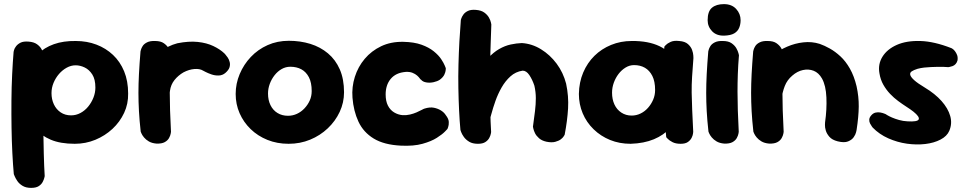

<svg xmlns="http://www.w3.org/2000/svg" viewBox="-20 -698 4704 932"><path d="M343 0Q273 0 226 -20Q179 -40 151 -74.5Q123 -109 111 -153.5Q99 -198 99 -248Q99 -309 115 -356Q131 -403 163 -435Q195 -467 241.5 -483.5Q288 -500 348 -499Q402 -499 448 -481.5Q494 -464 528.5 -431.5Q563 -399 582.5 -352Q602 -305 602 -244Q603 -194 582.5 -150Q562 -106 526 -72.5Q490 -39 443 -19.5Q396 0 343 0ZM131 214Q106 214 89.5 204Q73 194 64 180.5Q55 167 51 157Q47 147 47 147Q43 104 40 45.5Q37 -13 36 -78Q35 -143 35.5 -209.5Q36 -276 39 -337Q42 -398 46 -446Q46 -446 48 -454.5Q50 -463 58 -473.5Q66 -484 80 -491Q94 -498 119 -496Q145 -494 160 -483Q175 -472 182 -458.5Q189 -445 191.5 -435.5Q194 -426 194 -426Q192 -387 191 -331.5Q190 -276 189.5 -212Q189 -148 190 -81.5Q191 -15 192.5 46.5Q194 108 197 157Q197 157 195 165.5Q193 174 187 185.5Q181 197 168 205.5Q155 214 131 214ZM325 -138Q349 -138 370.5 -149.5Q392 -161 408 -180.5Q424 -200 433.5 -224Q443 -248 443 -273Q443 -313 428 -336.5Q413 -360 391 -370.5Q369 -381 347 -381Q325 -381 304 -369.5Q283 -358 266.5 -339Q250 -320 240 -296Q230 -272 230 -246Q230 -216 241.5 -191.5Q253 -167 274.5 -152.5Q296 -138 325 -138Z M730 -70Q710 -68 699 -80.5Q688 -93 683 -110.5Q678 -128 677 -141.5Q676 -155 676 -155Q670 -182 667.5 -197.5Q665 -213 665.5 -222.5Q666 -232 667.5 -241.5Q669 -251 669 -265Q673 -324 696 -370Q719 -416 757 -446Q795 -476 841 -488Q896 -499 939.5 -494.5Q983 -490 1015.5 -474.5Q1048 -459 1069 -439Q1069 -439 1074 -433.5Q1079 -428 1085.5 -418.5Q1092 -409 1095 -396.5Q1098 -384 1094 -371Q1090 -358 1074 -344Q1060 -332 1041.5 -331.5Q1023 -331 1006 -337Q989 -343 977.5 -349Q966 -355 966 -355Q950 -365 924 -363Q898 -361 871 -347Q845 -332 827 -309.5Q809 -287 805 -257Q802 -234 800.5 -216.5Q799 -199 798 -184Q797 -169 797 -152.5Q797 -136 798 -114Q798 -114 793 -104Q788 -94 773.5 -83.5Q759 -73 730 -70ZM739 -1Q717 -3 702.5 -11.5Q688 -20 679 -31Q670 -42 666.5 -50.5Q663 -59 663 -59Q657 -113 654.5 -158.5Q652 -204 652 -247Q652 -290 654.5 -338.5Q657 -387 662 -448Q662 -448 664 -456Q666 -464 672.5 -474.5Q679 -485 694 -492.5Q709 -500 733 -499Q760 -499 775.5 -488Q791 -477 798.5 -463.5Q806 -450 808.5 -440Q811 -430 811 -430Q807 -381 805.5 -338Q804 -295 804 -252.5Q804 -210 805.5 -162.5Q807 -115 810 -58Q810 -58 808.5 -49Q807 -40 800.5 -28Q794 -16 779.5 -8Q765 0 739 -1Z M1381 0Q1325 0 1278 -19Q1231 -38 1196.5 -71.5Q1162 -105 1143 -148.5Q1124 -192 1124 -242Q1124 -292 1143.5 -338.5Q1163 -385 1197.5 -421.5Q1232 -458 1279 -479Q1326 -500 1382 -500Q1438 -500 1486.5 -485Q1535 -470 1572 -439Q1609 -408 1629.5 -361Q1650 -314 1650 -250Q1650 -200 1629 -155Q1608 -110 1571 -75Q1534 -40 1485.5 -20Q1437 0 1381 0ZM1378 -136Q1401 -136 1421.5 -145.5Q1442 -155 1458 -172Q1474 -189 1483.5 -210Q1493 -231 1493 -256Q1493 -297 1479.5 -323Q1466 -349 1443 -361.5Q1420 -374 1389 -374Q1367 -374 1347.5 -363Q1328 -352 1313 -333Q1298 -314 1289.5 -291Q1281 -268 1281 -244Q1281 -212 1293 -187.5Q1305 -163 1327 -149.5Q1349 -136 1378 -136Z M1926 9Q1844 5 1794 -25.5Q1744 -56 1720 -107.5Q1696 -159 1691 -224Q1687 -276 1702.5 -325Q1718 -374 1750.5 -412.5Q1783 -451 1830 -473.5Q1877 -496 1937 -495Q1990 -494 2026 -481Q2062 -468 2085.5 -449Q2109 -430 2121.5 -411Q2134 -392 2139 -379.5Q2144 -367 2144 -367Q2144 -367 2143.5 -358Q2143 -349 2137 -336Q2131 -323 2115 -311Q2103 -303 2084.5 -299Q2066 -295 2049 -298Q2032 -301 2024 -311Q2022 -311 2017.5 -317.5Q2013 -324 2004.5 -331.5Q1996 -339 1982.5 -344.5Q1969 -350 1950 -349Q1925 -347 1907 -338.5Q1889 -330 1876.5 -315Q1864 -300 1858 -281Q1852 -262 1852 -240Q1852 -207 1863 -185.5Q1874 -164 1893 -152.5Q1912 -141 1934 -139Q1953 -138 1970 -142Q1987 -146 2002 -152.5Q2017 -159 2027 -164.5Q2037 -170 2041 -171Q2067 -179 2086.5 -175Q2106 -171 2121 -161.5Q2136 -152 2144 -139Q2158 -121 2158.5 -106Q2159 -91 2155.5 -81.5Q2152 -72 2152 -72Q2152 -72 2139.5 -59Q2127 -46 2100.5 -29Q2074 -12 2031 0Q1988 12 1926 9Z M2633 -10Q2610 -15 2596.5 -27Q2583 -39 2577 -51.5Q2571 -64 2569 -73.5Q2567 -83 2567 -83Q2573 -126 2577 -159Q2581 -192 2581 -221.5Q2581 -251 2574 -282Q2564 -312 2549.5 -333.5Q2535 -355 2517 -355Q2483 -350 2458 -327.5Q2433 -305 2415 -273.5Q2397 -242 2385 -208Q2373 -174 2365 -144Q2357 -114 2351 -94Q2343 -76 2335.5 -77.5Q2328 -79 2322.5 -94Q2317 -109 2312.5 -130Q2308 -151 2305.5 -172Q2303 -193 2302.5 -207.5Q2302 -222 2302 -223L2261 -274L2300 -340Q2322 -386 2348.5 -415Q2375 -444 2403 -460Q2431 -476 2459 -482Q2487 -488 2513 -489Q2562 -486 2606 -459Q2650 -432 2682 -389Q2714 -346 2728 -292Q2741 -231 2737.5 -171.5Q2734 -112 2721 -44Q2721 -44 2716.5 -36.5Q2712 -29 2702 -21.5Q2692 -14 2675 -9.5Q2658 -5 2633 -10ZM2300 0Q2274 0 2257.5 -10Q2241 -20 2231.5 -33.5Q2222 -47 2218.5 -57Q2215 -67 2215 -67Q2211 -110 2208.5 -162Q2206 -214 2205 -270.5Q2204 -327 2205.5 -384.5Q2207 -442 2210 -497Q2213 -552 2217 -601Q2217 -601 2219.5 -609Q2222 -617 2229.5 -627.5Q2237 -638 2251.5 -645Q2266 -652 2290 -650Q2316 -648 2331 -637Q2346 -626 2353.5 -612.5Q2361 -599 2363 -589Q2365 -579 2365 -579Q2364 -541 2362 -491.5Q2360 -442 2359.5 -387Q2359 -332 2359 -274.5Q2359 -217 2360 -161.5Q2361 -106 2364 -57Q2364 -57 2362.5 -48.5Q2361 -40 2355 -28.5Q2349 -17 2336 -8.5Q2323 0 2300 0Z M3041 0Q2987 0 2941.5 -18.5Q2896 -37 2861.5 -70.5Q2827 -104 2808.5 -148Q2790 -192 2790 -242Q2791 -299 2811 -346Q2831 -393 2865.5 -427Q2900 -461 2946.5 -480Q2993 -499 3046 -499Q3127 -500 3182 -473.5Q3237 -447 3265.5 -391.5Q3294 -336 3294 -250Q3294 -200 3279 -155.5Q3264 -111 3233 -76.5Q3202 -42 3154 -22Q3106 -2 3041 0ZM3046 -137Q3069 -137 3089.5 -147Q3110 -157 3125.5 -174.5Q3141 -192 3150.5 -214Q3160 -236 3160 -261Q3160 -303 3146.5 -329.5Q3133 -356 3110.5 -369Q3088 -382 3058 -382Q3036 -382 3016.5 -370Q2997 -358 2982.5 -339Q2968 -320 2959.5 -296.5Q2951 -273 2951 -248Q2951 -216 2962.5 -191Q2974 -166 2996 -151.5Q3018 -137 3046 -137ZM3284 0Q3260 0 3244.5 -8Q3229 -16 3221.5 -24Q3214 -32 3214 -32Q3207 -105 3202 -175Q3197 -245 3197.5 -318.5Q3198 -392 3205 -472Q3205 -472 3212 -479.5Q3219 -487 3235 -494.5Q3251 -502 3277 -499Q3305 -497 3319.5 -484Q3334 -471 3339.5 -455.5Q3345 -440 3345.5 -428Q3346 -416 3346 -416Q3342 -365 3339.5 -325.5Q3337 -286 3337.5 -248Q3338 -210 3340 -165Q3342 -120 3345 -58Q3345 -58 3344 -49.5Q3343 -41 3337.5 -29.5Q3332 -18 3319.5 -9Q3307 0 3284 0Z M3495 -1Q3473 -3 3458.5 -11.5Q3444 -20 3435 -31Q3426 -42 3422.5 -50.5Q3419 -59 3419 -59Q3413 -113 3410.5 -158.5Q3408 -204 3408 -247Q3408 -290 3410.5 -338.5Q3413 -387 3418 -448Q3418 -448 3420 -456Q3422 -464 3428.5 -474.5Q3435 -485 3450 -492.5Q3465 -500 3489 -499Q3516 -499 3531.5 -488Q3547 -477 3554.5 -463.5Q3562 -450 3564.5 -440Q3567 -430 3567 -430Q3563 -381 3561.5 -338Q3560 -295 3560 -252.5Q3560 -210 3561.5 -162.5Q3563 -115 3566 -58Q3566 -58 3564.5 -49Q3563 -40 3556.5 -28Q3550 -16 3535.5 -8Q3521 0 3495 -1ZM3495 -525Q3458 -524 3436.5 -546.5Q3415 -569 3415 -600Q3415 -643 3436 -660.5Q3457 -678 3494 -678Q3532 -678 3553.5 -654.5Q3575 -631 3575 -600Q3575 -580 3568 -563Q3561 -546 3544 -536Q3527 -526 3495 -525Z M4046 -12Q4019 -19 4006 -34Q3993 -49 3988.5 -64.5Q3984 -80 3984.5 -92Q3985 -104 3985 -104Q3994 -167 3991.5 -225Q3989 -283 3970 -317Q3954 -345 3929.5 -354.5Q3905 -364 3877.5 -358Q3850 -352 3826 -331Q3801 -310 3789.5 -280.5Q3778 -251 3774.5 -221Q3771 -191 3770 -168Q3770 -143 3769.5 -126.5Q3769 -110 3769.5 -98.5Q3770 -87 3770 -75Q3770 -75 3769.5 -68Q3769 -61 3765 -52Q3761 -43 3750 -35.5Q3739 -28 3717 -26Q3699 -25 3684.5 -35Q3670 -45 3662 -55Q3654 -65 3654 -65Q3644 -80 3642.5 -94Q3641 -108 3642 -128Q3643 -148 3640 -180Q3636 -218 3635.5 -245.5Q3635 -273 3638.5 -294.5Q3642 -316 3651 -336.5Q3660 -357 3676 -380Q3698 -407 3730.5 -431Q3763 -455 3801 -471.5Q3839 -488 3880 -492.5Q3921 -497 3959 -485Q3982 -477 4008 -462.5Q4034 -448 4059.5 -424.5Q4085 -401 4105.5 -365Q4126 -329 4138 -279Q4149 -229 4148.5 -180.5Q4148 -132 4138 -67Q4138 -67 4135.5 -56Q4133 -45 4124 -32Q4115 -19 4096.5 -11.5Q4078 -4 4046 -12ZM3713 -1Q3691 -3 3676.5 -11.5Q3662 -20 3653 -31Q3644 -42 3640.5 -50.5Q3637 -59 3637 -59Q3631 -113 3628.5 -158.5Q3626 -204 3626 -247Q3626 -290 3628.5 -338.5Q3631 -387 3636 -448Q3636 -448 3638 -456Q3640 -464 3646.5 -474.5Q3653 -485 3668 -492.5Q3683 -500 3707 -499Q3734 -499 3749.5 -488Q3765 -477 3772.5 -463.5Q3780 -450 3782.5 -440Q3785 -430 3785 -430Q3781 -381 3779.5 -338Q3778 -295 3778 -252.5Q3778 -210 3779.5 -162.5Q3781 -115 3784 -58Q3784 -58 3782.5 -49Q3781 -40 3774.5 -28Q3768 -16 3753.5 -8Q3739 0 3713 -1Z M4385 -109Q4434 -106 4439.5 -118.5Q4445 -131 4414 -156Q4400 -167 4380.5 -179.5Q4361 -192 4340 -207.5Q4319 -223 4300.5 -242.5Q4282 -262 4268 -286.5Q4254 -311 4249 -342Q4241 -386 4263.5 -422.5Q4286 -459 4333 -480Q4380 -501 4447.5 -499Q4515 -497 4599 -464Q4599 -464 4604.5 -460.5Q4610 -457 4616 -449Q4622 -441 4626 -430.5Q4630 -420 4628 -405Q4625 -394 4618.5 -387Q4612 -380 4603.5 -377Q4595 -374 4589 -373Q4583 -372 4583 -372Q4583 -372 4576 -372.5Q4569 -373 4557.5 -373.5Q4546 -374 4531 -373.5Q4516 -373 4499.5 -372.5Q4483 -372 4466 -370Q4449 -368 4434 -364Q4415 -358 4405.5 -351.5Q4396 -345 4398.5 -334.5Q4401 -324 4417.5 -309Q4434 -294 4469 -273Q4519 -243 4550.5 -207.5Q4582 -172 4592.5 -135Q4603 -98 4588 -63Q4577 -37 4545.5 -20.5Q4514 -4 4471.5 1Q4429 6 4382.5 -0.5Q4336 -7 4292 -26.5Q4248 -46 4216 -79Q4216 -79 4212 -84.5Q4208 -90 4203.5 -98.5Q4199 -107 4199.5 -117.5Q4200 -128 4210 -139Q4219 -149 4230.5 -151.5Q4242 -154 4253 -152Q4264 -150 4271.5 -147Q4279 -144 4279 -144Q4279 -144 4287 -139Q4295 -134 4310 -127.5Q4325 -121 4344.5 -115.5Q4364 -110 4385 -109Z"/></svg>

Font: Sour Gummy
Style: Bold
Weight: 700
Designer: Stefie Justprince
Foundry: Eifetstype
Version: Version 1.000